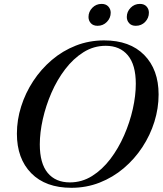

<svg xmlns="http://www.w3.org/2000/svg" viewBox="-20 -928 816 960"><path d="M773 -455.5Q773 -386.5 752 -319.2Q731 -252 692 -192.5Q653 -133 598.8 -87Q544.5 -41 478.2 -15Q412 11 337 11Q208 11 136.2 -62Q64.5 -135 64.5 -259.5Q64.5 -328.5 85.8 -395.8Q107 -463 146 -522.5Q185 -582 239 -628Q293 -674 359.2 -700Q425.5 -726 500.5 -726Q629.5 -726 701.2 -653Q773 -580 773 -455.5ZM179 -206Q179 -111 218.5 -63.5Q258 -16 329.5 -16Q389.5 -16 440.5 -48Q491.5 -80 531.8 -133Q572 -186 600.5 -251Q629 -316 644 -383Q659 -450 659 -509Q659 -604 619.2 -651.5Q579.5 -699 508.5 -699Q448.5 -699 397.5 -667Q346.5 -635 306 -582Q265.5 -529 237.2 -464Q209 -399 194 -332Q179 -265 179 -206ZM468 -799Q446 -799 434.2 -812Q422.5 -825 422.5 -843Q422.5 -869.5 441.5 -889Q460.5 -908.5 488 -908.5Q509.5 -908.5 521.5 -895.5Q533.5 -882.5 533.5 -864.5Q533.5 -838 514.5 -818.5Q495.5 -799 468 -799ZM659 -799Q637.5 -799 625.8 -812Q614 -825 614 -843Q614 -869.5 633 -889Q652 -908.5 679.5 -908.5Q701 -908.5 712.8 -895.5Q724.5 -882.5 724.5 -864.5Q724.5 -838 705.8 -818.5Q687 -799 659 -799Z"/></svg>

Font: Newsreader 72pt Medium
Style: Italic
Weight: 500
Italic angle: -17°
Designer: Hugues Gentile
Foundry: Production Type
Version: Version 1.003; ttfautohint (v1.8.3)